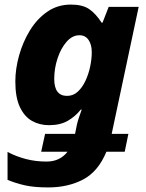

<svg xmlns="http://www.w3.org/2000/svg" viewBox="-20 -579 640 839"><path d="M191 240Q130 240 89.5 231Q49 222 13 207V85Q51 105 93.5 116Q136 127 183 127Q214 127 237 115.5Q260 104 275 84H160L177 6H308L316 -34Q319 -48 325.5 -67Q332 -86 337 -100H333Q309 -70 276 -51Q243 -32 194 -32Q153 -32 120 -50.5Q87 -69 67 -111Q47 -153 47 -223Q47 -278 63.5 -337Q80 -396 111 -446.5Q142 -497 187 -528Q232 -559 290 -559Q341 -559 370 -539Q399 -519 424 -480H428L455 -549H586L468 6H541L525 84H445Q409 171 343 205.5Q277 240 191 240ZM273 -160Q300 -160 320 -178.5Q340 -197 353.5 -226Q367 -255 374 -288Q381 -321 381 -351Q381 -384 367 -404.5Q353 -425 327 -425Q296 -425 271 -396.5Q246 -368 231.5 -324Q217 -280 217 -234Q217 -160 273 -160Z"/></svg>

Font: Noto Sans ExtraBold
Style: Italic
Weight: 800
Italic angle: -12°
Designer: Monotype Design Team
Foundry: Monotype Imaging Inc.
Version: Version 2.013; ttfautohint (v1.8.4.7-5d5b)